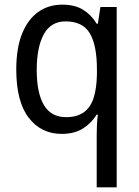

<svg xmlns="http://www.w3.org/2000/svg" viewBox="-20 -566 599 826"><path d="M396 14Q396 -4 397 -27.5Q398 -51 401 -73H396Q373 -36 336.5 -13Q300 10 245 10Q157 10 103.5 -59.5Q50 -129 50 -267Q50 -359 75 -421Q100 -483 144.5 -514.5Q189 -546 248 -546Q302 -546 337.5 -524Q373 -502 396 -464H401L412 -536H482V240H396ZM264 -62Q311 -62 340 -82.5Q369 -103 382.5 -144Q396 -185 397 -247V-267Q397 -371 366.5 -422.5Q336 -474 262 -474Q199 -474 168.5 -418.5Q138 -363 138 -265Q138 -166 169 -114Q200 -62 264 -62Z"/></svg>

Font: Noto Sans SemiCondensed
Style: Regular
Weight: 400
Width: 4
Version: Version 2.013